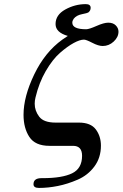

<svg xmlns="http://www.w3.org/2000/svg" viewBox="-20 -714 600 940"><path d="M95.2 -151.9Q95.2 -240.7 147.7 -349.9Q200.2 -459 285.2 -520L312 -538.1Q252 -555.2 252 -596.2Q252 -641.1 299.6 -667.5Q347.2 -693.8 399.9 -693.8Q423.8 -693.8 423.8 -675.8Q423.8 -661.6 412.1 -652.8Q408.2 -649.9 381.1 -644.5Q354 -639.2 340.8 -622.1Q334 -612.3 334 -603Q334 -570.8 401.9 -570.8Q416 -570.8 452.4 -586.9Q488.8 -603 509.8 -603Q533.7 -603 546.9 -589.6Q560.1 -576.2 560.1 -559.1Q560.1 -532.2 536.6 -510.5Q513.2 -488.8 482.9 -488.8Q461.9 -488.8 431.9 -504.4Q401.9 -520 391.1 -520Q371.1 -520 340.6 -503.4Q310.1 -486.8 273.9 -455.3Q237.8 -423.8 204.3 -366.5Q170.9 -309.1 153.8 -236.8Q149.9 -221.7 149.9 -206.1Q149.9 -171.9 171.9 -142.8Q193.8 -113.8 252 -113.8H366.2Q424.3 -113.8 449.2 -80.3Q474.1 -46.9 474.1 -1Q474.1 58.1 442.1 101.1Q410.2 144 360.6 165.5Q311 187 263.4 196.5Q215.8 206.1 170.9 206.1Q144 206.1 144 188Q144 158.2 183.1 158.2H189Q284.2 158.2 333 134.5Q381.8 110.8 381.8 48.8Q381.8 0 337.9 0H222.2Q152.3 0 123.8 -43.5Q95.2 -86.9 95.2 -151.9Z"/></svg>

Font: CMU Serif
Style: BoldItalic
Weight: 700
Italic angle: -14.04°
Version: Version 0.7.0